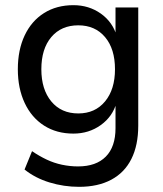

<svg xmlns="http://www.w3.org/2000/svg" viewBox="-20 -530 631 743"><path d="M286 193Q227 193 171.5 176Q116 159 75 126L104 55Q132 74 160.5 87.5Q189 101 220 107.5Q251 114 282 114Q352 114 389.5 76Q427 38 427 -34V-133H431Q416 -79 370 -46Q324 -13 264 -13Q199 -13 150.5 -44Q102 -75 75.5 -131.5Q49 -188 49 -262Q49 -337 75.5 -393Q102 -449 150.5 -479.5Q199 -510 264 -510Q324 -510 370 -477.5Q416 -445 432 -390H427V-501H515V-44Q515 32 488.5 85Q462 138 410.5 165.5Q359 193 286 193ZM283 -91Q348 -91 386.5 -137.5Q425 -184 425 -262Q425 -341 386.5 -386.5Q348 -432 283 -432Q217 -432 178.5 -386.5Q140 -341 140 -262Q140 -184 178.5 -137.5Q217 -91 283 -91Z"/></svg>

Font: Nunitoga
Style: Medium
Weight: 500
Designer: Vernon Adams
Foundry: Vernon Adams
Version: Version 1.0